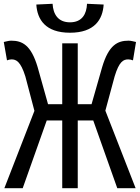

<svg xmlns="http://www.w3.org/2000/svg" viewBox="-20 -995 740 1015"><path d="M350 -822C480 -822 523 -892 528 -971L440 -975C438 -921 414 -877 350 -877C286 -877 261 -921 258 -975L172 -971C177 -892 220 -822 350 -822ZM586 -591C610 -671 633 -681 658 -681C666 -681 675 -679 683 -676L699 -773C688 -775 674 -780 660 -780C602 -780 555 -758 520 -640L464 -444H391V-766H309V-444H234L179 -640C144 -758 97 -780 39 -780C25 -780 11 -775 0 -773L17 -676C24 -679 33 -681 41 -681C65 -681 89 -671 114 -591L162 -409L3 0H100L227 -358H309V0H391V-358H473L600 0H697L537 -410Z"/></svg>

Font: Kawkab Mono Light
Style: Bold
Weight: 400
Monospace: yes
Designer: Abdullah Arif
Foundry: Abdullah Arif
Version: Version 1.000;PS 000.500;hotconv 1.0.88;makeotf.lib2.5.64775